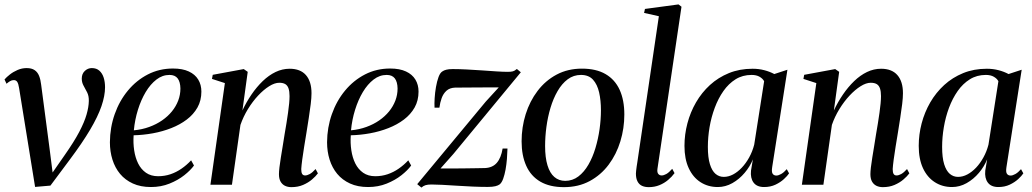

<svg xmlns="http://www.w3.org/2000/svg" viewBox="-22 -837 4676 870"><path d="M64.5 -438Q61.5 -457.5 56.2 -465.8Q51 -474 40.5 -474Q31.5 -474 23.5 -469.2Q15.5 -464.5 7.5 -457.5L-1.5 -477Q7.5 -487.5 22.8 -499.5Q38 -511.5 57.8 -520Q77.5 -528.5 98.5 -528.5Q121.5 -528.5 135 -519.2Q148.5 -510 155.2 -493Q162 -476 164.5 -453L202.5 -164.5L219 -34.5L193.5 -22.5L271 -134Q313.5 -194.5 337 -239.2Q360.5 -284 370.2 -318Q380 -352 380.5 -379.5Q381 -402.5 372.8 -418.5Q364.5 -434.5 356.5 -449Q348.5 -463.5 348.5 -481Q348.5 -502.5 362.2 -515.5Q376 -528.5 394 -528.5Q415 -528.5 428.2 -516.8Q441.5 -505 447.8 -485.2Q454 -465.5 454 -441.5Q454 -403.5 437.8 -356Q421.5 -308.5 386.2 -249Q351 -189.5 294.5 -114L206.5 4L137 10L111.5 -147.5Z M857 -87Q841.5 -65.5 813 -43Q784.5 -20.5 746 -5Q707.5 10.5 662 10.5Q615 10.5 580 -5.5Q545 -21.5 522 -49.2Q499 -77 487.5 -113.8Q476 -150.5 476 -192.5Q476.5 -259.5 497.8 -319.8Q519 -380 557.5 -426.5Q596 -473 648 -499.8Q700 -526.5 762 -526.5Q805 -526.5 833.5 -513.2Q862 -500 876.2 -476.5Q890.5 -453 890.5 -422Q890.5 -381.5 872.8 -350Q855 -318.5 824.2 -295.2Q793.5 -272 754 -256.5Q714.5 -241 670.8 -233Q627 -225 583.5 -224Q581 -189 586 -155.8Q591 -122.5 604 -96.2Q617 -70 639.5 -54.2Q662 -38.5 694.5 -38.5Q724 -38.5 750.5 -47.5Q777 -56.5 800.5 -72.8Q824 -89 844 -110.5ZM746 -497.5Q714 -497.5 686.8 -476.5Q659.5 -455.5 638.2 -420Q617 -384.5 603 -339.5Q589 -294.5 584.5 -246.5Q622 -250 654.2 -261.8Q686.5 -273.5 712.5 -291.5Q738.5 -309.5 757 -332.2Q775.5 -355 785.5 -381.2Q795.5 -407.5 795.5 -436Q795 -466 783 -481.8Q771 -497.5 746 -497.5Z M1076.5 -336.5Q1094.5 -375 1117.8 -409Q1141 -443 1168.5 -469.5Q1196 -496 1226.8 -510.8Q1257.5 -525.5 1290.5 -525.5Q1339 -525.5 1364.2 -496.8Q1389.5 -468 1389.5 -414.5Q1389.5 -394.5 1386 -365.5Q1382.5 -336.5 1377.2 -302.8Q1372 -269 1366.5 -235Q1361.5 -204 1356.2 -172.2Q1351 -140.5 1347.5 -113.8Q1344 -87 1343 -71Q1343 -55.5 1347.2 -48.8Q1351.5 -42 1360.5 -42Q1370 -42 1381.8 -48.5Q1393.5 -55 1408 -71L1418.5 -51.5Q1408.5 -38 1391.5 -23.5Q1374.5 -9 1351.2 1Q1328 11 1298 11Q1282 11 1269.2 4.8Q1256.5 -1.5 1249.2 -14.5Q1242 -27.5 1242 -48Q1242 -59 1244.2 -78.5Q1246.5 -98 1250.5 -122.8Q1254.5 -147.5 1259 -174.8Q1263.5 -202 1267.5 -228Q1272 -253.5 1276 -278.5Q1280 -303.5 1283.2 -326.2Q1286.5 -349 1288.2 -368.2Q1290 -387.5 1290 -401.5Q1290 -422.5 1285.5 -436Q1281 -449.5 1270.8 -455.8Q1260.5 -462 1243.5 -462Q1222.5 -462 1197.5 -446.2Q1172.5 -430.5 1147.5 -403.8Q1122.5 -377 1101.5 -342.8Q1080.5 -308.5 1067.5 -271L1029 0H931.5L997 -460.5L938.5 -479.5L942 -498L1082.5 -524L1100.5 -511.5Z M1841 -87Q1825.5 -65.5 1797 -43Q1768.5 -20.5 1730 -5Q1691.5 10.5 1646 10.5Q1599 10.5 1564 -5.5Q1529 -21.5 1506 -49.2Q1483 -77 1471.5 -113.8Q1460 -150.5 1460 -192.5Q1460.5 -259.5 1481.8 -319.8Q1503 -380 1541.5 -426.5Q1580 -473 1632 -499.8Q1684 -526.5 1746 -526.5Q1789 -526.5 1817.5 -513.2Q1846 -500 1860.2 -476.5Q1874.5 -453 1874.5 -422Q1874.5 -381.5 1856.8 -350Q1839 -318.5 1808.2 -295.2Q1777.5 -272 1738 -256.5Q1698.5 -241 1654.8 -233Q1611 -225 1567.5 -224Q1565 -189 1570 -155.8Q1575 -122.5 1588 -96.2Q1601 -70 1623.5 -54.2Q1646 -38.5 1678.5 -38.5Q1708 -38.5 1734.5 -47.5Q1761 -56.5 1784.5 -72.8Q1808 -89 1828 -110.5ZM1730 -497.5Q1698 -497.5 1670.8 -476.5Q1643.5 -455.5 1622.2 -420Q1601 -384.5 1587 -339.5Q1573 -294.5 1568.5 -246.5Q1606 -250 1638.2 -261.8Q1670.5 -273.5 1696.5 -291.5Q1722.5 -309.5 1741 -332.2Q1759.5 -355 1769.5 -381.2Q1779.5 -407.5 1779.5 -436Q1779 -466 1767 -481.8Q1755 -497.5 1730 -497.5Z M2238 -441Q2226 -441 2205.5 -441Q2185 -441 2160.5 -440.8Q2136 -440.5 2112 -440.5Q2088 -440.5 2068.8 -440.2Q2049.5 -440 2040 -440Q2015.5 -439 2001 -425.8Q1986.5 -412.5 1979.2 -392.2Q1972 -372 1969 -349H1947Q1946 -367 1947.5 -392Q1949 -417 1953.5 -442.8Q1958 -468.5 1965.2 -488.2Q1972.5 -508 1983.5 -514Q1989 -518 1999.8 -521Q2010.5 -524 2029.5 -524Q2058.5 -524 2093 -522.2Q2127.5 -520.5 2162.2 -518Q2197 -515.5 2227.8 -513.5Q2258.5 -511.5 2279.5 -511.5Q2293.5 -511.5 2302 -513.8Q2310.5 -516 2320 -524.5L2338 -509.5L2032.5 -139.5L1974 -73.5Q1993 -73.5 2021.5 -73.5Q2050 -73.5 2080.5 -74Q2111 -74.5 2136.8 -74.8Q2162.5 -75 2175.5 -75.5Q2210 -77 2229.2 -99.2Q2248.5 -121.5 2255.5 -164H2277.5Q2277 -142 2275 -117Q2273 -92 2268.8 -68.5Q2264.5 -45 2258 -27Q2251.5 -9 2242 -1.5Q2235.5 3.5 2222.5 6.8Q2209.5 10 2188 10Q2157.5 10 2121 8.5Q2084.5 7 2048.2 4.5Q2012 2 1981.8 0.5Q1951.5 -1 1933 -1Q1916.5 -1 1906.5 2Q1896.5 5 1887.5 13L1868.5 -2.5L2179 -376.5Z M2615 -526Q2679.5 -526 2722 -501.2Q2764.5 -476.5 2785.8 -430Q2807 -383.5 2807 -318Q2807 -255.5 2789 -196.5Q2771 -137.5 2736 -90.8Q2701 -44 2650 -16.5Q2599 11 2533.5 11Q2469 11 2426.2 -14Q2383.5 -39 2362.5 -85.8Q2341.5 -132.5 2341.5 -196.5Q2341.5 -260.5 2360 -319.5Q2378.5 -378.5 2414 -425.2Q2449.5 -472 2500.2 -499Q2551 -526 2615 -526ZM2610.5 -497.5Q2577 -497.5 2550.5 -477.8Q2524 -458 2504.5 -424.2Q2485 -390.5 2472.5 -348.8Q2460 -307 2454 -262.2Q2448 -217.5 2448 -175.5Q2448 -123 2458.8 -87.8Q2469.5 -52.5 2490 -35Q2510.5 -17.5 2539 -17.5Q2572.5 -17.5 2598.8 -37.5Q2625 -57.5 2644.2 -90.8Q2663.5 -124 2676 -165.8Q2688.5 -207.5 2694.8 -251.8Q2701 -296 2701 -337Q2701 -382 2692.8 -418.2Q2684.5 -454.5 2665 -476Q2645.5 -497.5 2610.5 -497.5Z M2957 -71.5Q2955 -56 2960.8 -49Q2966.5 -42 2976 -42Q2985.5 -42 2997.2 -48.5Q3009 -55 3024 -72L3034.5 -52.5Q3022.5 -36 3005.2 -21.5Q2988 -7 2966 2Q2944 11 2917.5 11Q2900 11 2887 5Q2874 -1 2866.8 -14.8Q2859.5 -28.5 2859.5 -50.5Q2859.5 -55.5 2860.5 -63.5Q2861.5 -71.5 2862.8 -81.8Q2864 -92 2866 -102.5L2963.5 -763.5L2896.5 -778.5L2900.5 -796.5L3052.5 -817L3066 -806.5Z M3477 -80Q3473.5 -58 3479 -49.8Q3484.5 -41.5 3496 -41.5Q3505 -41.5 3517.5 -48.5Q3530 -55.5 3543 -70.5L3553.5 -51.5Q3546 -40 3530.2 -25.5Q3514.5 -11 3491.8 -0.2Q3469 10.5 3440.5 10.5Q3407.5 10.5 3392.5 -9.8Q3377.5 -30 3381 -64L3389.5 -115Q3376.5 -82.5 3352.2 -53.8Q3328 -25 3296.5 -7.2Q3265 10.5 3230.5 10.5Q3186.5 10.5 3152.2 -11.5Q3118 -33.5 3098.8 -75Q3079.5 -116.5 3079.5 -176Q3079.5 -227.5 3092.8 -278Q3106 -328.5 3131.8 -373Q3157.5 -417.5 3195 -451.8Q3232.5 -486 3281 -505.8Q3329.5 -525.5 3388 -525.5Q3416 -525.5 3441 -519Q3466 -512.5 3486.5 -501.5L3546 -521ZM3440.5 -469Q3434 -481 3419.8 -489.2Q3405.5 -497.5 3383.5 -497.5Q3343 -497.5 3311.2 -477.8Q3279.5 -458 3256 -424.5Q3232.5 -391 3216.8 -348.8Q3201 -306.5 3193.2 -260.8Q3185.5 -215 3185.5 -171.5Q3185.5 -123 3194.8 -93Q3204 -63 3220.2 -49.2Q3236.5 -35.5 3257.5 -35.5Q3279 -35.5 3299.8 -46.5Q3320.5 -57.5 3339.2 -77.2Q3358 -97 3372.8 -123.8Q3387.5 -150.5 3395.5 -181.5Z M3756.5 -336.5Q3774.5 -375 3797.8 -409Q3821 -443 3848.5 -469.5Q3876 -496 3906.8 -510.8Q3937.5 -525.5 3970.5 -525.5Q4019 -525.5 4044.2 -496.8Q4069.5 -468 4069.5 -414.5Q4069.5 -394.5 4066 -365.5Q4062.5 -336.5 4057.2 -302.8Q4052 -269 4046.5 -235Q4041.5 -204 4036.2 -172.2Q4031 -140.5 4027.5 -113.8Q4024 -87 4023 -71Q4023 -55.5 4027.2 -48.8Q4031.5 -42 4040.5 -42Q4050 -42 4061.8 -48.5Q4073.5 -55 4088 -71L4098.5 -51.5Q4088.5 -38 4071.5 -23.5Q4054.5 -9 4031.2 1Q4008 11 3978 11Q3962 11 3949.2 4.8Q3936.5 -1.5 3929.2 -14.5Q3922 -27.5 3922 -48Q3922 -59 3924.2 -78.5Q3926.5 -98 3930.5 -122.8Q3934.5 -147.5 3939 -174.8Q3943.5 -202 3947.5 -228Q3952 -253.5 3956 -278.5Q3960 -303.5 3963.2 -326.2Q3966.5 -349 3968.2 -368.2Q3970 -387.5 3970 -401.5Q3970 -422.5 3965.5 -436Q3961 -449.5 3950.8 -455.8Q3940.5 -462 3923.5 -462Q3902.5 -462 3877.5 -446.2Q3852.5 -430.5 3827.5 -403.8Q3802.5 -377 3781.5 -342.8Q3760.5 -308.5 3747.5 -271L3709 0H3611.5L3677 -460.5L3618.5 -479.5L3622 -498L3762.5 -524L3780.5 -511.5Z M4538.5 -80Q4535 -58 4540.5 -49.8Q4546 -41.5 4557.5 -41.5Q4566.5 -41.5 4579 -48.5Q4591.5 -55.5 4604.5 -70.5L4615 -51.5Q4607.5 -40 4591.8 -25.5Q4576 -11 4553.2 -0.2Q4530.5 10.5 4502 10.5Q4469 10.5 4454 -9.8Q4439 -30 4442.5 -64L4451 -115Q4438 -82.5 4413.8 -53.8Q4389.5 -25 4358 -7.2Q4326.5 10.5 4292 10.5Q4248 10.5 4213.8 -11.5Q4179.5 -33.5 4160.2 -75Q4141 -116.5 4141 -176Q4141 -227.5 4154.2 -278Q4167.5 -328.5 4193.2 -373Q4219 -417.5 4256.5 -451.8Q4294 -486 4342.5 -505.8Q4391 -525.5 4449.5 -525.5Q4477.5 -525.5 4502.5 -519Q4527.5 -512.5 4548 -501.5L4607.5 -521ZM4502 -469Q4495.5 -481 4481.2 -489.2Q4467 -497.5 4445 -497.5Q4404.5 -497.5 4372.8 -477.8Q4341 -458 4317.5 -424.5Q4294 -391 4278.2 -348.8Q4262.5 -306.5 4254.8 -260.8Q4247 -215 4247 -171.5Q4247 -123 4256.2 -93Q4265.5 -63 4281.8 -49.2Q4298 -35.5 4319 -35.5Q4340.5 -35.5 4361.2 -46.5Q4382 -57.5 4400.8 -77.2Q4419.5 -97 4434.2 -123.8Q4449 -150.5 4457 -181.5Z"/></svg>

Font: Merriweather 120pt
Style: Italic
Weight: 400
Italic angle: -7.8°
Version: Version 2.101